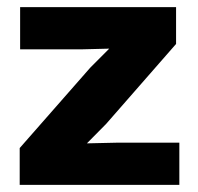

<svg xmlns="http://www.w3.org/2000/svg" viewBox="-20 -520 556 540"><path d="M35.4 0V-103.6L233.8 -329.6L287.2 -383.2L207.8 -381.2H36.6V-500H475.2V-396.4L278.6 -171.6L224.4 -116.8L312.4 -118.8H484.4V0Z"/></svg>

Font: Work Sans
Style: Regular
Weight: 400
Designer: Wei Huang
Foundry: Wei Huang
Version: Version 2.006; ttfautohint (v1.8.1.43-b0c9)